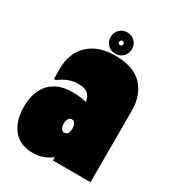

<svg xmlns="http://www.w3.org/2000/svg" viewBox="-188 -753 768 859"><g transform="rotate(30 196.0 -323.5)"><path d="M407 -370V0H213V-17Q169 16 119 16Q50 16 15 -27.5Q-20 -71 -20 -144Q-20 -222 20.5 -265.5Q61 -309 138 -309Q176 -309 210 -300Q205 -328 189.5 -341Q174 -354 140 -354Q91 -354 44 -318H34V-370Q34 -451 83.5 -498.5Q133 -546 221 -546Q317 -546 362 -497Q407 -448 407 -370ZM217 -167Q217 -181 211.5 -191.5Q206 -202 195 -202Q183 -202 177.5 -191.5Q172 -181 172 -166Q172 -153 177.5 -143Q183 -133 195 -133Q207 -133 212 -143Q217 -153 217 -167ZM160 -608Q160 -632 176 -647.5Q192 -663 215 -663Q238 -663 254 -647.5Q270 -632 270 -608Q270 -584 254 -568.5Q238 -553 215 -553Q192 -553 176 -568.5Q160 -584 160 -608ZM226 -608Q226 -612 223.5 -615.5Q221 -619 215 -619Q209 -619 206.5 -615.5Q204 -612 204 -608Q204 -604 206.5 -600.5Q209 -597 215 -597Q221 -597 223.5 -600.5Q226 -604 226 -608Z"/></g></svg>

Font: FFF_tuoi-tre Black
Style: Regular
Weight: 900
Designer: bBox Type GmbH
Foundry: bBox Type GmbH
Version: Version 1.001